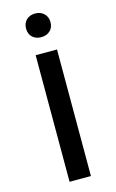

<svg xmlns="http://www.w3.org/2000/svg" viewBox="-130 -913 584 964"><g transform="rotate(-15 161.5 -430.5)"><path d="M106 0V-658H217V0ZM157 -738Q129 -738 111.5 -754.5Q94 -771 94 -799Q94 -827 111.5 -844Q129 -861 157 -861Q185 -861 203 -844Q221 -827 221 -799Q221 -771 203 -754.5Q185 -738 157 -738Z"/></g></svg>

Font: Ysabeau Infant SemiBold
Style: Regular
Weight: 600
Designer: Christian Thalmann (Catharsis Fonts)
Version: Version 2.002; featfreeze: ss01,ss02,lnum